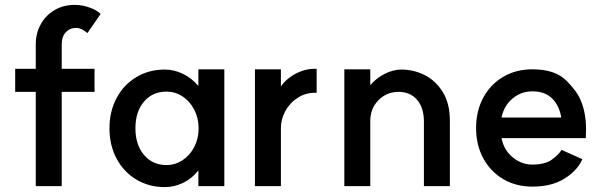

<svg xmlns="http://www.w3.org/2000/svg" viewBox="-20 -751 2472 784"><path d="M126 9V-376H42V-470H126V-570Q126 -615 146.5 -652Q167 -689 203 -710Q239 -731 285 -731Q315 -731 345 -720.5Q375 -710 391 -694L337 -616Q312 -637 291 -637Q265 -637 248.5 -619Q232 -601 232 -570V-470H366V-376H232V9Z M427 -227Q427 -296 456 -350.5Q485 -405 536.5 -436Q588 -467 653 -467Q690 -467 726 -450Q762 -433 790 -400V-468H896V9H790V-55Q763 -21 727 -4Q691 13 653 13Q588 13 536.5 -18Q485 -49 456 -103.5Q427 -158 427 -227ZM791 -227Q791 -269 773 -303.5Q755 -338 725 -357.5Q695 -377 660 -377Q603 -377 568 -336Q533 -295 533 -227Q533 -160 568 -118.5Q603 -77 660 -77Q695 -77 725 -96.5Q755 -116 773 -150.5Q791 -185 791 -227Z M1021 -468H1127V-398Q1151 -432 1191 -452Q1231 -472 1273 -470V-372Q1232 -374 1198.5 -353.5Q1165 -333 1146 -299Q1127 -265 1127 -228V9H1021Z M1606 -376Q1557 -375 1524 -340.5Q1491 -306 1492 -254V9H1386V-468H1492V-403Q1515 -431 1550 -449Q1585 -467 1619 -467Q1668 -467 1713 -445Q1758 -423 1787.5 -376Q1817 -329 1817 -258V9H1711V-254Q1711 -311 1683 -343.5Q1655 -376 1606 -376Z M1924 -228Q1924 -298 1953.5 -352.5Q1983 -407 2035 -437.5Q2087 -468 2154 -468Q2247 -468 2293 -421.5Q2339 -375 2352 -339Q2373 -290 2373 -222L2372 -187H2028Q2037 -139 2073 -109Q2109 -79 2154 -79Q2205 -79 2233 -99Q2261 -119 2273 -139L2358 -101Q2338 -55 2285.5 -22Q2233 11 2154 11Q2087 11 2035 -19.5Q1983 -50 1953.5 -104.5Q1924 -159 1924 -228ZM2154 -378Q2107 -378 2072 -348Q2037 -318 2028 -271H2272Q2264 -319 2235 -348.5Q2206 -378 2154 -378Z"/></svg>

Font: SUITE
Style: Bold
Weight: 700
Designer: Sun
Foundry: Sun
Version: Version 2.040